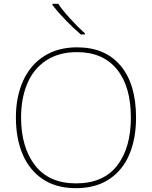

<svg xmlns="http://www.w3.org/2000/svg" viewBox="-20 -972 794 1002"><path d="M376 10Q274 10 204 -36.5Q134 -83 98.5 -166Q63 -249 63 -359Q63 -467 100.5 -550Q138 -633 210 -679Q282 -725 382 -725Q529 -725 609.5 -629Q690 -533 690 -358Q690 -249 655 -166Q620 -83 549.5 -36.5Q479 10 376 10ZM377 -15Q519 -15 591 -107.5Q663 -200 663 -358Q663 -521 590 -610.5Q517 -700 382 -700Q287 -700 221 -656.5Q155 -613 122.5 -536Q90 -459 90 -359Q90 -203 163 -109Q236 -15 377 -15ZM423 -798V-792H402Q364 -824 323 -866.5Q282 -909 254 -945V-952H284Q305 -920 346.5 -874.5Q388 -829 423 -798Z"/></svg>

Font: Noto Sans UI Thin
Style: Regular
Weight: 250
Designer: Monotype Design Team
Foundry: Monotype Imaging Inc.
Version: Version 1.001